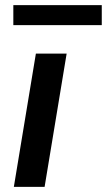

<svg xmlns="http://www.w3.org/2000/svg" viewBox="-20 -729 417 749"><path d="M34 0 120 -520H240L154 0ZM32 -631V-709H377V-631Z"/></svg>

Font: Iosevka Aile Oblique
Style: Bold
Weight: 700
Italic angle: -9°
Designer: Belleve Invis
Foundry: Belleve Invis
Version: Version 31.1.0; ttfautohint (v1.8.4)